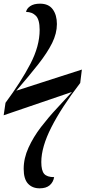

<svg xmlns="http://www.w3.org/2000/svg" viewBox="-31 -785 466 1046"><path d="M185 241Q145 241 121.5 215.5Q98 190 98 135Q98 77 124.5 19Q151 -39 192.5 -93Q234 -147 279.5 -195.5Q325 -244 361 -284L-11 -157L-1 -225Q84 -340 134.5 -437Q185 -534 185 -622Q185 -678 164.5 -699Q144 -720 111 -720Q114 -738 133.5 -751.5Q153 -765 187 -765Q234 -765 256.5 -734Q279 -703 279 -654Q279 -603 253 -550.5Q227 -498 177.5 -435Q128 -372 58 -291L415 -406L406 -333Q304 -200 249 -92Q194 16 194 98Q194 144 209.5 162Q225 180 264 180Q259 208 239.5 224.5Q220 241 185 241Z"/></svg>

Font: Noto Serif Display Condensed SemiBold
Style: Italic
Weight: 600
Width: 3
Italic angle: -12°
Designer: Monotype Design Team
Foundry: Monotype Imaging Inc.
Version: Version 2.009